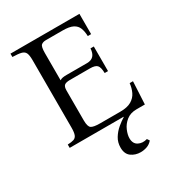

<svg xmlns="http://www.w3.org/2000/svg" viewBox="-210 -789 1049 1148"><g transform="rotate(-30 314.0 -215.0)"><path d="M66 0V-23Q93 -24 108 -29Q123 -34 129.5 -50Q136 -66 136 -100V-565Q136 -600 128.5 -615.5Q121 -631 101 -636Q81 -641 41 -642V-665H517V-525H494Q493 -557 484 -580.5Q475 -604 451 -616.5Q427 -629 380 -629H265Q244 -629 232.5 -619Q221 -609 221 -565V-377Q229 -383 240.5 -385Q252 -387 268 -387H409Q468 -387 471 -453H494V-283H471Q470 -324 457 -337.5Q444 -351 409 -351H270Q243 -351 232 -342Q221 -333 221 -307V-100Q221 -57 236.5 -46.5Q252 -36 297 -36H436Q485 -36 513 -52.5Q541 -69 554 -96.5Q567 -124 570 -156H593L585 0ZM422 235Q385 235 357.5 215Q330 195 330 151Q330 115 347.5 86.5Q365 58 390 37Q415 16 438 2V0H528Q485 0 457.5 22Q430 44 417 74.5Q404 105 404 129Q404 167 431 181Q458 195 492 185L503 201Q487 220 465.5 227.5Q444 235 422 235Z"/></g></svg>

Font: Bona Nova
Style: Regular
Weight: 400
Designer: Mateusz Machalski
Foundry: Capitalics
Version: Version 4.001; ttfautohint (v1.8.3)